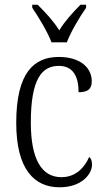

<svg xmlns="http://www.w3.org/2000/svg" viewBox="-20 -786 444 816"><path d="M199 -606H264C281 -651 319 -715 346 -753V-766H322C287 -730 257 -698 232 -657C206 -698 176 -730 140 -766H117V-753C143 -715 182 -651 199 -606ZM233 10C327 10 371 -46 371 -86C371 -103 367 -112 359 -119C340 -75 303 -33 241 -33C157 -33 111 -109 111 -265C111 -451 158 -506 230 -506C292 -506 314 -459 314 -394C351 -394 370 -406 370 -440C370 -503 315 -544 230 -544C125 -544 49 -478 49 -264C49 -66 126 10 233 10Z"/></svg>

Font: Noto Serif Devanagari Condensed Light
Style: Regular
Weight: 300
Width: 3
Designer: Universal Thirst, Indian Type Foundry and the Monotype Design Team
Foundry: Monotype Imaging Inc.
Version: Version 2.004